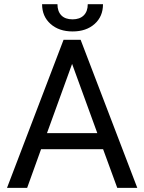

<svg xmlns="http://www.w3.org/2000/svg" viewBox="-20 -902 692 922"><path d="M475.1 -185.5H177.2L110.4 0H13.7L285.2 -710.9H367.2L639.2 0H543ZM205.6 -262.7H447.3L326.2 -595.2ZM474.6 -881.8Q474.6 -822.8 434.3 -786.9Q394 -751 328.6 -751Q263.2 -751 222.7 -787.1Q182.1 -823.2 182.1 -881.8H255.9Q255.9 -847.7 274.4 -828.4Q293 -809.1 328.6 -809.1Q362.8 -809.1 382.1 -828.1Q401.4 -847.2 401.4 -881.8Z"/></svg>

Font: Roboto
Style: Regular
Weight: 400
Designer: Google
Version: Version 2.001047; 2015